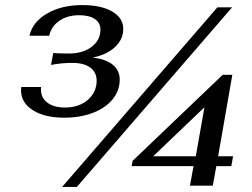

<svg xmlns="http://www.w3.org/2000/svg" viewBox="-20 -733 995 757"><path d="M63 -377Q63 -386 64 -390H142Q138 -352 164 -330.5Q190 -309 236 -309Q291 -309 326 -339Q361 -369 361 -415Q361 -448 336 -466.5Q311 -485 266 -485Q221 -485 181 -477L190 -524Q212 -522 252 -522Q307 -522 341.5 -548.5Q376 -575 376 -616Q376 -643 354 -658Q332 -673 292 -673Q246 -673 214 -651Q182 -629 174 -592H96Q109 -647 166 -680Q223 -713 305 -713Q379 -713 422.5 -687.5Q466 -662 466 -619Q466 -578 433.5 -547.5Q401 -517 345 -506Q398 -500 425 -477.5Q452 -455 452 -419Q452 -376 424 -341.5Q396 -307 346 -288Q296 -269 233 -269Q156 -269 109.5 -298.5Q63 -328 63 -377ZM837 -704H895L283 4H225ZM743 -78H499L503 -99L858 -438H896L840 -117H899L892 -78H833L819 -1H729ZM752 -117 786 -310 584 -117Z"/></svg>

Font: Fahkwang Medium
Style: Italic
Weight: 500
Italic angle: -10°
Version: Version 1.000; ttfautohint (v1.6)